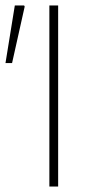

<svg xmlns="http://www.w3.org/2000/svg" viewBox="-40 -680 332 700"><path d="M140 0V-660H172V0ZM-20 -450 14 -660H48L50 -656L4 -450Z"/></svg>

Font: SourceSans3VF
Style: Regular
Weight: 200
Designer: Paul D. Hunt
Foundry: Adobe
Version: Version 3.052;hotconv 1.1.0;makeotfexe 2.6.0